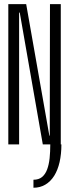

<svg xmlns="http://www.w3.org/2000/svg" viewBox="-20 -695 346 924"><path d="M141 208.5Q173 208.5 198.2 193.5Q223.5 178.5 240.8 151Q258 123.5 266.8 85Q275.5 46.5 275.5 0H222Q222 35.5 218.8 66.2Q215.5 97 206.8 120.5Q198 144 182.2 157Q166.5 170 141 170ZM20 0H72V-634.5H75L186 0H272.5V-675H220.5L219.5 -42H217.5L106 -675H20Z"/></svg>

Font: Anybody ExtraCondensed Light
Style: Regular
Weight: 300
Width: 2
Version: Version 1.113;gftools[0.9.25]